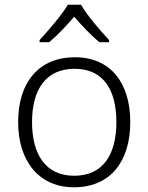

<svg xmlns="http://www.w3.org/2000/svg" viewBox="-20 -785 630 815"><path d="M324 -765H268C243 -722 185 -655 148 -615V-606H189C225 -636 263 -677 295 -714C327 -677 366 -635 402 -606H443V-615C406 -654 348 -722 324 -765ZM533 -267C533 -432 450 -542 298 -542C148 -542 57 -439 57 -267C57 -99 147 10 294 10C449 10 533 -100 533 -267ZM116 -267C116 -408 177 -493 297 -493C422 -493 474 -399 474 -267C474 -131 419 -39 295 -39C173 -39 116 -130 116 -267Z"/></svg>

Font: Noto Sans Meetei Mayek Light
Style: Regular
Weight: 300
Designer: Monotype Design Team and Neelakash Kshetrimayum
Foundry: Monotype Imaging Inc.
Version: Version 2.002